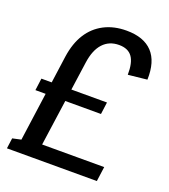

<svg xmlns="http://www.w3.org/2000/svg" viewBox="-131 -802 789 897"><g transform="rotate(20 263.5 -354.0)"><path d="M117 -497Q127 -565 156.5 -611.5Q186 -658 234 -683Q282 -708 345 -708Q431 -708 474 -662Q517 -616 514 -526L420 -516Q421 -576 400.5 -604.5Q380 -633 335 -633Q286 -633 255.5 -600Q225 -567 216 -503L146 -6H49ZM14 -52 60 -62 136 -73H464L454 0H7ZM47 -361H373L365 -301H39Z"/></g></svg>

Font: Pathway Extreme Condensed Medium
Style: Italic
Weight: 500
Width: 3
Italic angle: -8°
Version: Version 1.001;gftools[0.9.26]